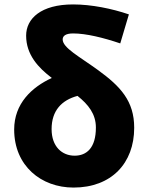

<svg xmlns="http://www.w3.org/2000/svg" viewBox="-20 -833 669 867"><path d="M312 14C483 14 586 -96 586 -256C586 -377 524 -443 422 -517C338 -578 263 -617 263 -655C263 -671 277 -682 310 -682C369 -682 446 -663 523 -637L562 -768C486 -794 393 -813 310 -813C165 -813 98 -749 98 -672C98 -586 153 -527 214 -481C123 -439 44 -365 44 -248C44 -84 166 14 312 14ZM330 -400C379 -361 413 -318 413 -257C413 -166 372 -130 317 -130C260 -130 213 -171 213 -250C213 -334 259 -381 330 -400Z"/></svg>

Font: Noto Sans KR Black
Style: Regular
Weight: 900
Designer: Ryoko NISHIZUKA 西塚涼子 (kana, bopomofo & ideographs); Paul D. Hunt (Latin, Greek & Cyrillic); Sandoll Communications 산돌커뮤니
Foundry: Adobe
Version: Version 2.004;hotconv 1.0.118;makeotfexe 2.5.65603